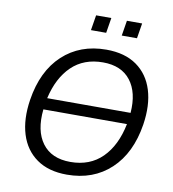

<svg xmlns="http://www.w3.org/2000/svg" viewBox="-96 -975 963 1068"><g transform="rotate(10 386.0 -441.5)"><path d="M80 -365Q106 -532 204 -623Q302 -714 450 -714Q555 -714 622 -666.5Q689 -619 715 -535Q741 -451 724 -340Q698 -174 600 -82.5Q502 9 353 9Q249 9 182 -38.5Q115 -86 89 -170Q63 -254 80 -365ZM444 -641Q336 -641 267.5 -575Q199 -509 172 -391H643Q652 -507 600 -574Q548 -641 444 -641ZM360 -64Q470 -64 539.5 -133Q609 -202 634 -326H162Q149 -204 201 -134Q253 -64 360 -64ZM520 -806 534 -892H620L606 -806ZM346 -806 360 -892H446L432 -806Z"/></g></svg>

Font: Mulish
Style: Italic
Weight: 400
Italic angle: -9°
Designer: Vernon Adams
Foundry: Vernon Adams
Version: Version 3.603; ttfautohint (v1.8.3)